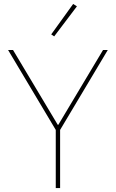

<svg xmlns="http://www.w3.org/2000/svg" viewBox="-20 -951 586 971"><path d="M369 -919 350 -931 239 -777 254 -767ZM284 0V-294L525 -698H501L275 -320H272L46 -698H21L262 -294V0Z"/></svg>

Font: IBM Plex Arabic Thin
Style: Regular
Weight: 100
Designer: Mike Abbink, Paul van der Laan, Pieter van Rosmalen, Wael Morcos, Khajak Apelian
Foundry: Bold Monday
Version: Version 1.0